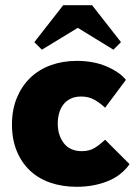

<svg xmlns="http://www.w3.org/2000/svg" viewBox="-20 -711 528 738"><path d="M275 7Q219 7 173 -9Q127 -25 94.5 -56Q62 -87 44 -131.5Q26 -176 26 -232Q26 -290 45 -335.5Q64 -381 97 -412.5Q130 -444 175.5 -460.5Q221 -477 275 -477Q340 -477 390 -455.5Q440 -434 464 -404L384 -297Q365 -315 343 -327.5Q321 -340 292 -340Q268 -340 251 -331.5Q234 -323 223 -308.5Q212 -294 207 -275Q202 -256 202 -236Q202 -191 225.5 -160.5Q249 -130 295 -130Q323 -130 343 -142Q363 -154 384 -174L478 -80Q446 -35 392.5 -14Q339 7 275 7ZM112 -549 223 -691H334L445 -549L416 -520L279 -604L141 -520Z"/></svg>

Font: Tilda Sans Black
Style: Regular
Weight: 900
Designer: ParaType Ltd
Foundry: ParaType Ltd
Version: Version 1.009